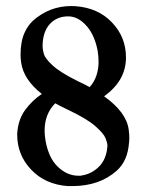

<svg xmlns="http://www.w3.org/2000/svg" viewBox="-20 -611 494 643"><path d="M221.7 12.2H207Q131.8 6.8 84.7 -42.5Q37.6 -91.8 37.6 -160.2V-163.1Q40.5 -210.4 64.2 -242.7Q87.9 -274.9 120.1 -296.4Q58.6 -344.7 50.8 -401.9Q48.8 -416.5 48.8 -426.8Q48.8 -472.2 62.5 -502Q72.8 -524.9 89.8 -541Q145 -590.8 219.2 -590.8L232.4 -590.3Q308.1 -585 355 -535.9Q401.9 -486.8 401.9 -418.5Q401.9 -340.8 328.6 -288.6Q403.8 -234.9 411.1 -176.3Q413.1 -160.6 413.1 -148.9Q413.1 -143.1 412.6 -138.2L412.1 -133.3Q407.7 -71.8 370.6 -39.1Q313 12.2 221.7 12.2ZM280.3 -319.3Q310.1 -352.5 310.1 -404.8Q310.1 -421.4 307.1 -440.4Q297.4 -492.2 271 -522.9Q242.2 -556.2 208.5 -556.2Q171.4 -556.2 147.9 -531.7Q122.6 -504.9 122.6 -455.6Q122.6 -445.8 126.7 -430.7Q130.9 -415.5 155.8 -392.3Q180.7 -369.1 239.3 -339.8Q265.6 -327.6 280.3 -319.3ZM249.5 -22.5Q277.8 -26.4 297.4 -41Q335 -66.9 339.4 -118.2L339.8 -122.6Q339.8 -131.8 333.7 -147.7Q327.6 -163.6 299.3 -188.5Q271 -213.4 207 -243.7Q180.2 -256.3 165 -265.1Q129.4 -229.5 129.4 -173.3Q129.4 -156.7 132.8 -138.2Q143.1 -82.5 172.4 -53.7Q204.1 -22.5 242.7 -22.5Z"/></svg>

Font: Quaaykop
Style: Medium
Weight: 500
Designer: Tup Wanders
Foundry: Free font, DO NOT SELL
Version: Version 1.00;July 31, 2023;FontCreator 11.5.0.2430 64-bit